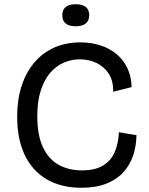

<svg xmlns="http://www.w3.org/2000/svg" viewBox="-20 -873 704 906"><path d="M364 13Q293 13 236.5 -9.5Q180 -32 141 -75Q102 -118 81.5 -180Q61 -242 61 -322Q61 -403 82 -467.5Q103 -532 142 -578Q181 -624 236 -648.5Q291 -673 359 -673Q411 -673 455 -658.5Q499 -644 531.5 -616.5Q564 -589 582 -549.5Q600 -510 601 -462L514 -440Q515 -492 493 -525.5Q471 -559 435 -576Q399 -593 357 -593Q317 -593 281 -577.5Q245 -562 217 -529.5Q189 -497 172.5 -446.5Q156 -396 156 -325Q156 -235 182.5 -178.5Q209 -122 256.5 -95.5Q304 -69 367 -69Q428 -69 465.5 -91.5Q503 -114 521 -155Q539 -196 541 -249L624 -235Q623 -183 608 -138.5Q593 -94 562 -60Q531 -26 482 -6.5Q433 13 364 13ZM337 -749Q306 -749 290 -762Q274 -775 274 -801Q274 -827 290 -840Q306 -853 337 -853Q369 -853 385 -840Q401 -827 401 -801Q401 -776 385 -762.5Q369 -749 337 -749Z"/></svg>

Font: Bricolage Grotesque 17pt
Style: Regular
Weight: 400
Version: Version 1.001;gftools[0.9.33.dev8+g029e19f]